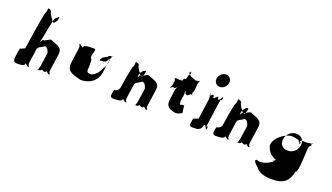

<svg xmlns="http://www.w3.org/2000/svg" viewBox="-87 -1480 4218 2440"><g transform="rotate(20 2022.5 -260.0)"><path d="M120 0C141 0 200 -1 205 -36C223 -36 243 9 257 -17C257 -17 255 17 260 -18C252 -28 239 -21 246 -74L272 -254C277 -292 317 -294 362 -329C405 -329 421 -257 421 -254L395 -74C392 -56 373 8 368 -18C368 -18 364 18 369 -17C380 -26 404 -1 427 -36C427 -36 480 -1 485 -36C503 -36 524 9 538 -17C538 -17 536 17 541 -18C533 -28 521 -21 528 -74L559 -290C574 -397 475 -398 410 -433C376 -433 335 -382 310 -396C299 -388 279 -339 279 -366C279 -366 277 -330 282 -365C287 -373 298 -426 300 -438C302 -451 349 -705 362 -705C379 -723 398 -739 407 -736L403 -701C388 -657 358 -645 362 -645C383 -645 326 -646 332 -687C314 -687 294 -740 285 -749C290 -785 258 -795 234 -795C235 -785 234 -756 225 -735C206 -726 125 -153 132 -202C136 -232 122 -207 91 -197C69 -197 69 -192 54 -88C40 9 80 0 120 0Z M901 -513C879 -513 821 -512 816 -477C798 -477 777 -523 763 -497C763 -497 766 -530 761 -495C769 -485 780 -493 773 -440L748 -262C730 -133 791 -116 930 -81C1074 -81 1152 -168 1165 -262L1190 -440C1193 -458 1212 -520 1217 -495C1217 -495 1221 -532 1216 -497C1205 -488 1181 -512 1158 -477L1095 -441C1071 -398 1064 -391 1103 -400C1151 -400 1174 -416 1180 -459C1188 -449 1199 -458 1196 -440C1201 -475 1179 -330 1158 -330C1125 -254 1101 -224 1041 -194C985 -194 966 -193 977 -269C973 -244 984 -380 966 -380C951 -398 958 -435 972 -470L977 -502C970 -523 940 -513 901 -513Z M1437 0C1458 0 1517 -1 1522 -36C1540 -36 1560 9 1574 -17C1574 -17 1572 17 1577 -18C1569 -28 1556 -21 1563 -74L1589 -254C1594 -292 1634 -294 1679 -329C1722 -329 1738 -257 1738 -254L1712 -74C1709 -56 1690 8 1685 -18C1685 -18 1681 18 1686 -17C1697 -26 1721 -1 1744 -36C1744 -36 1797 -1 1802 -36C1820 -36 1841 9 1855 -17C1855 -17 1853 17 1858 -18C1850 -28 1838 -21 1845 -74L1876 -290C1891 -397 1792 -398 1727 -433C1691 -433 1650 -381 1624 -393C1614 -386 1601 -339 1601 -367L1605 -402C1611 -422 1631 -451 1646 -462C1661 -472 1673 -474 1677 -466L1673 -433C1662 -393 1647 -385 1659 -385C1680 -385 1606 -386 1612 -427C1594 -427 1575 -480 1566 -489C1571 -525 1538 -535 1514 -535C1515 -525 1515 -495 1506 -474C1487 -465 1443 -159 1443 -159C1441 -147 1426 -120 1395 -110C1373 -110 1374 -107 1365 -45C1357 10 1397 0 1437 0Z M2103 -513C2081 -513 2061 -521 2053 -511C2051 -495 2053 -525 2051 -509C2055 -486 2064 -497 2060 -468L2053 -423C2049 -394 2043 -405 2033 -382C2031 -366 2036 -396 2034 -380C2040 -370 2067 -411 2078 -395C2089 -379 2115 -418 2121 -408C2119 -392 2122 -426 2120 -410C2110 -387 2106 -396 2102 -367L2085 -247C2073 -162 2093 -121 2195 -100C2249 -89 2297 -140 2295 -124C2293 -108 2281 -238 2279 -222C2276 -209 2281 -251 2278 -237C2276 -221 2277 -252 2275 -236C2273 -217 2283 -250 2278 -232C2274 -215 2261 -236 2243 -220C2220 -204 2218 -253 2221 -273L2233 -358C2233 -360 2234 -421 2223 -414C2221 -398 2223 -429 2221 -413C2226 -387 2260 -411 2276 -395C2274 -379 2284 -411 2282 -395C2298 -379 2328 -401 2334 -376C2332 -360 2338 -393 2336 -377C2326 -370 2324 -430 2324 -432L2328 -459C2328 -461 2347 -520 2355 -514C2353 -498 2356 -532 2354 -516C2340 -490 2311 -479 2302 -479C2311 -479 2305 -479 2302 -455C2284 -455 2249 -422 2239 -412C2236 -389 2242 -362 2277 -362C2297 -371 2318 -402 2327 -422C2337 -425 2346 -495 2344 -513C2344 -548 2357 -576 2364 -584C2362 -583 2358 -584 2355 -584C2337 -575 2306 -570 2290 -582L2235 -602C2220 -622 2194 -633 2198 -642C2211 -642 2210 -642 2212 -658C2222 -664 2229 -637 2213 -619C2200 -619 2188 -542 2191 -565C2192 -575 2195 -553 2180 -546C2158 -546 2160 -547 2157 -524C2148 -508 2125 -513 2103 -513Z M2507 0C2529 0 2589 -2 2598 -66C2625 -130 2643 10 2651 -46C2660 -110 2645 16 2654 -48C2665 -123 2629 -21 2641 -103L2686 -423C2698 -505 2703 -403 2714 -478C2723 -542 2703 -416 2712 -480C2720 -536 2663 -396 2654 -460C2663 -524 2585 -396 2594 -460C2585 -524 2531 -406 2541 -480C2550 -544 2531 -414 2540 -478C2548 -533 2545 -377 2551 -423L2506 -103C2512 -149 2498 -124 2466 -114C2444 -114 2444 -110 2435 -46C2427 10 2467 0 2507 0ZM2551 -690C2544 -642 2578 -602 2624 -602C2670 -602 2714 -642 2721 -690C2728 -738 2694 -778 2648 -778C2602 -778 2558 -738 2551 -690Z M2821 0C2842 0 2901 -1 2906 -36C2924 -36 2944 9 2958 -17C2958 -17 2956 17 2961 -18C2953 -28 2940 -21 2947 -74L2973 -254C2978 -292 3018 -294 3063 -329C3106 -329 3122 -257 3122 -254L3096 -74C3093 -56 3074 8 3069 -18C3069 -18 3065 18 3070 -17C3081 -26 3105 -1 3128 -36C3128 -36 3181 -1 3186 -36C3204 -36 3225 9 3239 -17C3239 -17 3237 17 3242 -18C3234 -28 3222 -21 3229 -74L3260 -290C3275 -397 3176 -398 3111 -433C3075 -433 3034 -381 3008 -393C2998 -386 2985 -339 2985 -367L2989 -402C2995 -422 3015 -451 3030 -462C3045 -472 3057 -474 3061 -466L3057 -433C3046 -393 3031 -385 3043 -385C3064 -385 2990 -386 2996 -427C2978 -427 2959 -480 2950 -489C2955 -525 2922 -535 2898 -535C2899 -525 2899 -495 2890 -474C2871 -465 2827 -159 2827 -159C2825 -147 2810 -120 2779 -110C2757 -110 2758 -107 2749 -45C2741 10 2781 0 2821 0Z M3421 188C3470 260 3560 275 3644 275C3819 275 3868 208 3899 79C3943 79 3936 -278 3949 -278C3996 -296 3953 -324 3976 -334C4020 -334 3962 -336 3975 -336C4008 -327 3921 -316 3916 -316H3811C3858 -312 3807 -307 3818 -299C3861 -289 3803 -276 3818 -269C3862 -269 3808 -271 3821 -271C3863 -278 3797 -286 3804 -292C3821 -314 3729 -327 3697 -327C3628 -327 3480 -235 3477 -123C3505 -11 3606 58 3724 15C3770 15 3821 -58 3852 -80C3868 -148 3878 -159 3860 -164C3838 -164 3835 -166 3834 -160C3829 -149 3829 -143 3809 -142C3802 -145 3792 -131 3784 -131C3736 -63 3649 -8 3604 27C3552 68 3545 76 3568 56C3575 52 3580 41 3589 35C3610 30 3606 25 3605 29C3603 33 3595 46 3591 48C3588 71 3499 109 3487 109C3459 117 3419 120 3400 114C3387 106 3389 105 3370 114C3364 126 3376 156 3421 188ZM3609 -256C3619 -327 3679 -377 3746 -377C3812 -377 3858 -327 3848 -256C3838 -186 3781 -136 3712 -136C3640 -136 3599 -186 3609 -256Z"/></g></svg>

Font: Hussar Przerywany
Style: Obl
Weight: 400
Foundry: Cannot Into Space Fonts
Version: Version 0.982